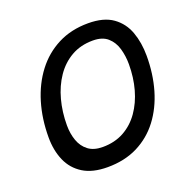

<svg xmlns="http://www.w3.org/2000/svg" viewBox="-123 -781 922 927"><g transform="rotate(-20 338.5 -317.0)"><path d="M276.7 25.5Q199.8 25.5 151.4 -4.6Q102.9 -34.8 80 -87.2Q57 -139.8 57 -207.3Q57 -302 81.6 -384.2Q106.2 -466.3 153.4 -528.2Q200.6 -590.2 268.8 -625.1Q336.9 -660 424.1 -660Q504.1 -660 550.6 -626.8Q597 -593.7 617 -538.3Q636.9 -482.9 636.9 -415.7Q636.9 -322.8 613.6 -242.5Q590.2 -162.3 544.6 -102.2Q498.9 -42 431.7 -8.2Q364.4 25.5 276.7 25.5ZM287.6 -74.1Q349.5 -74.1 397 -100.3Q444.4 -126.5 476.8 -172.7Q509.1 -218.9 525.8 -278.9Q542.4 -338.9 542.4 -406.8Q542.4 -449.2 531.4 -487.4Q520.4 -525.6 493.1 -549.7Q465.9 -573.8 417.3 -573.8Q354.6 -573.8 306.5 -546.4Q258.5 -519 225.8 -471.1Q193.1 -423.1 176.6 -361.5Q160.1 -299.9 160.1 -231.5Q160.1 -188.6 172.9 -152.8Q185.6 -117 213.7 -95.5Q241.7 -74.1 287.6 -74.1Z"/></g></svg>

Font: Grandstander Thin
Style: Italic
Weight: 100
Italic angle: -15°
Designer: Tyler Finck
Foundry: Etcetera Type Co
Version: Version 1.200